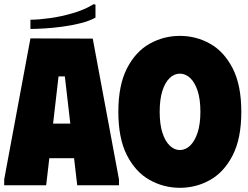

<svg xmlns="http://www.w3.org/2000/svg" viewBox="-20 -883 1184 915"><path d="M0 0V-28L125 -700L422 -699L547 -28V0H348L333 -129H215L200 0ZM233 -294H315L289 -519H259ZM426 -863 435 -861V-799Q406 -783 364.5 -772.5Q323 -762 278 -756Q233 -750 192.5 -747.5Q152 -745 125 -745V-789Q163 -789 217.5 -796.5Q272 -804 328 -820.5Q384 -837 426 -863Z M544 -350Q544 -477 585 -557Q626 -637 693 -674.5Q760 -712 837 -712Q915 -712 981.5 -674.5Q1048 -637 1089 -557Q1130 -477 1130 -350Q1130 -223 1089 -143Q1048 -63 981.5 -25.5Q915 12 837 12Q760 12 693 -25.5Q626 -63 585 -143Q544 -223 544 -350ZM741 -350Q741 -291 754 -250.5Q767 -210 789 -189Q811 -168 837 -168Q864 -168 886 -189Q908 -210 921.5 -250.5Q935 -291 935 -350Q935 -411 921.5 -451Q908 -491 886 -511.5Q864 -532 837 -532Q811 -532 789 -511.5Q767 -491 754 -450.5Q741 -410 741 -350Z"/></svg>

Font: Phudu Light Black
Style: Regular
Weight: 900
Version: Version 1.005;gftools[0.9.23]